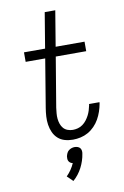

<svg xmlns="http://www.w3.org/2000/svg" viewBox="-104 -794 708 1093"><g transform="rotate(-10 250.0 -247.5)"><path d="M268 8Q243 8 220.5 1.5Q198 -5 181.5 -20Q165 -35 155.5 -56Q146 -77 142.5 -100.5Q139 -124 140.5 -148.5Q142 -173 146 -197L192 -475H79V-530H201L235 -735H296L262 -530H429V-475H253L205 -188Q203 -172 201.5 -156Q200 -140 201.5 -124.5Q203 -109 208 -94.5Q213 -80 222.5 -69Q232 -58 246.5 -52.5Q261 -47 277 -47Q291 -47 306 -51Q321 -55 334 -64.5Q347 -74 356.5 -86.5Q366 -99 373 -112.5Q380 -126 384.5 -140.5Q389 -155 392 -170Q392 -171 392 -173Q392 -175 393 -176H453Q453 -174 452.5 -171.5Q452 -169 452 -167Q448 -145 440.5 -123Q433 -101 421.5 -80.5Q410 -60 393 -42.5Q376 -25 355.5 -13.5Q335 -2 312.5 3Q290 8 268 8ZM229 240 196 208Q211 193 223 175.5Q235 158 243 139Q236 138 230 134Q224 130 220.5 124Q217 118 216.5 110.5Q216 103 217 96Q219 87 223 78Q227 69 234.5 63Q242 57 251 54Q260 51 269 51Q278 51 286.5 54Q295 57 300 63Q305 69 306.5 78Q308 87 306 96Q300 136 280.5 174Q261 212 229 240Z"/></g></svg>

Font: Iosevka Curly Light Oblique
Style: Regular
Weight: 300
Italic angle: -9°
Monospace: yes
Designer: Belleve Invis
Foundry: Belleve Invis
Version: Version 11.1.0; ttfautohint (v1.8.3)